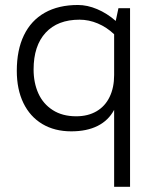

<svg xmlns="http://www.w3.org/2000/svg" viewBox="-20 -508 615 759"><path d="M494.1 -475.6V230.5H431.2V-73.7Q408.7 -31.7 366 -10.3Q323.2 11.2 261.7 11.2Q195.8 11.2 147.2 -17.8Q98.6 -46.9 72.5 -100.8Q46.4 -154.8 46.4 -228Q46.4 -310.5 74.7 -368.9Q103 -427.2 157.2 -457.8Q211.4 -488.3 288.1 -488.3Q325.2 -488.3 364 -471.9Q402.8 -455.6 437.5 -425.3L448.2 -475.6ZM431.2 -211.4V-372.6Q401.9 -400.4 366.5 -415.3Q331.1 -430.2 294.4 -430.2Q208 -430.2 160.4 -378.7Q112.8 -327.1 112.8 -233.4Q112.8 -180.7 131.6 -138.9Q150.4 -97.2 188.5 -72.8Q226.6 -48.3 281.2 -48.3Q327.6 -48.3 361.6 -68.1Q395.5 -87.9 413.3 -124.8Q431.2 -161.6 431.2 -211.4Z"/></svg>

Font: Selawik Semilight
Style: Regular
Weight: 300
Designer: Aaron Bell
Foundry: Microsoft Corporation
Version: Version 1.01